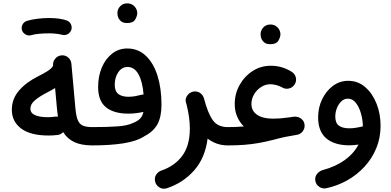

<svg xmlns="http://www.w3.org/2000/svg" viewBox="-20 -843 2355 1157"><path d="M51.3 -181.6Q51.3 -248 95.7 -298.6Q140.1 -349.1 211.9 -384.3Q240.7 -398.4 266.4 -414.6Q292 -430.7 299.8 -446.8V-449.2Q297.9 -471.7 312.7 -489.5Q327.6 -507.3 350.1 -509.3Q373 -511.7 390.6 -496.8Q408.2 -481.9 410.2 -459L411.1 -449.7Q411.6 -446.8 411.6 -443.8L434.6 -188.5Q439 -139.6 450.2 -116Q461.4 -92.3 482.4 -84.7Q503.4 -77.1 536.6 -77.1H537.1Q560.1 -77.1 576.2 -61Q592.3 -44.9 592.3 -22Q592.3 0.5 576.2 16.8Q560.1 33.2 537.1 33.2H536.6Q469.7 33.2 427.2 12.9Q384.8 -7.3 360.8 -46.9Q347.2 -32.7 328.1 -29.8Q314.5 -27.8 298.8 -27.1Q283.2 -26.4 272 -26.4Q163.6 -26.4 107.4 -68.6Q51.3 -110.8 51.3 -181.6ZM163.1 -188Q163.1 -136.7 272 -136.7Q279.8 -136.7 290.8 -137.7Q301.8 -138.7 312.5 -140.1Q320.8 -141.1 329.1 -139.6Q326.2 -157.7 324.2 -178.7L312 -312.5Q289.1 -298.3 259.3 -283.2Q218.8 -262.2 190.9 -239Q163.1 -215.8 163.1 -188ZM112.3 -661.6Q107.4 -679.2 116 -695.3Q124.5 -711.4 142.6 -717.3Q169.9 -725.6 205.8 -730Q241.7 -734.4 276.9 -734.4Q311.5 -734.4 339.6 -730Q367.7 -725.6 387.2 -717.8Q405.3 -708 410.4 -688.5Q415.5 -668.9 404.3 -652.3Q395 -639.2 381.8 -634.5Q368.7 -629.9 354.5 -633.3Q340.3 -637.2 319.1 -639.6Q297.9 -642.1 276.9 -642.1Q243.7 -642.1 215.1 -639.4Q186.5 -636.7 168 -630.9Q150.4 -626 134 -635.3Q117.7 -644.5 112.3 -661.6Z M481.9 -22Q481.9 -44.9 498.3 -61Q514.6 -77.1 537.1 -77.1Q629.9 -77.1 689 -81.5Q748 -85.9 779.3 -101.1Q807.6 -111.8 823 -127Q838.4 -142.1 844.2 -168.5Q796.4 -158.2 753.9 -158.2Q666 -158.2 618.7 -196.5Q571.3 -234.9 571.3 -318.8Q571.3 -384.3 593.8 -436.8Q616.2 -489.3 655.8 -520Q695.3 -550.8 746.6 -550.8Q812.5 -550.8 858.6 -507.1Q904.8 -463.4 929 -387Q953.1 -310.5 953.1 -212.4Q953.1 -140.6 929.9 -96.4Q906.7 -52.2 854 -24.4Q806.6 7.3 726.3 20.3Q646 33.2 537.1 33.2Q514.6 33.2 498.3 16.8Q481.9 0.5 481.9 -22ZM671.4 -332Q671.4 -293.5 693.1 -276.6Q714.8 -259.8 754.4 -259.8Q774.4 -259.8 795.9 -263.7Q817.4 -267.6 835.4 -272.5Q840.3 -273.9 845.2 -273.9Q838.4 -354 813.7 -396.7Q789.1 -439.5 749 -439.5Q714.4 -439.5 692.9 -408Q671.4 -376.5 671.4 -332ZM687.5 -765.1Q687.5 -787.1 703.9 -804.9Q720.2 -822.8 746.1 -822.8Q764.6 -822.8 777.3 -814.9Q790 -807.1 797.4 -795.9Q807.1 -779.8 807.1 -764.6Q807.1 -746.6 794.7 -725.3Q782.2 -704.1 746.6 -704.1Q722.2 -704.1 709.7 -714.6Q697.3 -725.1 691.9 -738.8Q687.5 -751.5 687.5 -765.1Z M1101.1 -223.6Q1093.8 -245.1 1106.9 -265.1Q1120.1 -285.2 1142.6 -290.5Q1150.4 -292.5 1157.7 -292Q1176.3 -291 1189.7 -279.8Q1203.1 -268.6 1208 -253.4Q1209 -251.5 1209.5 -249Q1232.4 -160.6 1262.2 -118.9Q1292 -77.1 1352.5 -77.1H1353Q1376 -77.1 1392.1 -61Q1408.2 -44.9 1408.2 -22Q1408.2 0.5 1392.1 16.8Q1376 33.2 1353 33.2H1352.5Q1316.4 33.2 1286.1 22.2Q1255.9 11.2 1231 -7.8Q1216.3 108.4 1150.4 183.3Q1084.5 258.3 986.8 291Q961.9 299.3 941.9 287.1Q921.9 274.9 916 255.4Q908.2 229.5 920.4 210.7Q932.6 191.9 950.7 185.5Q1031.7 158.2 1077.9 96.4Q1124 34.7 1124 -68.4Q1124 -134.8 1104 -213.9Q1102.5 -218.8 1101.1 -223.6Z M1297.4 -22Q1297.4 -44.9 1314 -61Q1330.6 -77.1 1353 -77.1Q1406.2 -77.1 1449.2 -81.1Q1423.3 -106.9 1408.9 -141.1Q1394.5 -175.3 1394.5 -216.3Q1394.5 -277.8 1423.6 -330.3Q1452.6 -382.8 1502 -414.8Q1551.3 -446.8 1611.8 -446.8Q1679.2 -446.8 1736.8 -411.1Q1756.8 -398.9 1762.5 -377Q1768.1 -355 1756.3 -335.4Q1744.6 -315.9 1722.7 -310.1Q1700.7 -304.2 1680.7 -315.9Q1666.5 -324.2 1646.7 -329.8Q1627 -335.4 1608.9 -335.4Q1579.6 -335.4 1553.5 -318.6Q1527.3 -301.8 1511.2 -274.7Q1495.1 -247.6 1495.1 -216.3Q1495.1 -174.8 1529.3 -151.4Q1563.5 -127.9 1625.5 -127.9Q1646.5 -127.9 1668.5 -129.6Q1690.4 -131.3 1719.7 -135.3Q1727.5 -136.7 1736.3 -137.7Q1742.2 -138.7 1749 -139.6Q1763.2 -141.6 1776.4 -137.2Q1776.4 -137.2 1776.9 -137.2Q1777.3 -137.2 1778.3 -136.7Q1778.8 -136.7 1779.3 -136.2Q1779.8 -136.2 1780.3 -136.2Q1781.2 -135.7 1782.2 -135.3Q1782.2 -135.3 1782.2 -135.3Q1794.9 -129.9 1803.7 -119.4Q1812.5 -108.9 1814.9 -94.7Q1817.4 -81.1 1813 -67.9Q1812.5 -67.9 1812.5 -67.4Q1812.5 -66.9 1812 -65.9Q1805.2 -47.4 1788.6 -37.6Q1788.1 -37.6 1788.1 -37.1Q1787.6 -37.1 1787.1 -36.6Q1779.3 -32.2 1770 -30.8Q1732.9 -24.9 1700.7 -18.3Q1668.5 -11.7 1633.3 -2Q1582.5 11.2 1538.8 18.8Q1495.1 26.4 1450.7 29.8Q1406.2 33.2 1353 33.2Q1330.6 33.2 1314 16.8Q1297.4 0.5 1297.4 -22ZM1550.3 -637.7Q1550.3 -659.7 1566.7 -677.5Q1583 -695.3 1608.9 -695.3Q1627.4 -695.3 1640.1 -687.5Q1652.8 -679.7 1660.2 -668.5Q1669.9 -652.3 1669.9 -637.2Q1669.9 -619.1 1657.5 -597.9Q1645 -576.7 1609.4 -576.7Q1585 -576.7 1572.5 -587.2Q1560.1 -597.7 1554.7 -611.3Q1550.3 -624 1550.3 -637.7Z M2078.1 -356Q2137.7 -356 2181.4 -317.6Q2225.1 -279.3 2249.3 -217.8Q2273.4 -156.2 2273.4 -85.4Q2273.4 -12.7 2247.6 50Q2221.7 112.8 2176 162.1Q2130.4 211.4 2071.3 244.4Q2012.2 277.3 1945.3 291.5Q1922.9 295.9 1903.6 282.7Q1884.3 269.5 1880.4 247.6Q1876 224.6 1889.4 206.5Q1902.8 188.5 1924.3 182.1Q2002.4 161.1 2057.4 121.6Q2112.3 82 2140.1 28.3Q2111.3 32.7 2085.4 32.7Q1996.1 32.7 1946.5 -9Q1897 -50.8 1897 -135.7Q1897 -194.3 1920.9 -244.4Q1944.8 -294.4 1985.8 -325.2Q2026.9 -356 2078.1 -356ZM2000.5 -140.1Q2000.5 -101.6 2022.5 -85.7Q2044.4 -69.8 2084.5 -69.8Q2104 -69.8 2123 -72.8Q2142.1 -75.7 2159.2 -80.1Q2163.1 -81.1 2166.5 -81.1V-81.5Q2166.5 -117.7 2156 -156.5Q2145.5 -195.3 2125.5 -221.9Q2105.5 -248.5 2075.7 -248.5Q2054.2 -248.5 2037.1 -232.4Q2020 -216.3 2010.3 -191.7Q2000.5 -167 2000.5 -140.1Z"/></svg>

Font: Mikhak SemiBold
Style: Regular
Weight: 600
Designer: Amin Abedi
Version: Version 3.3